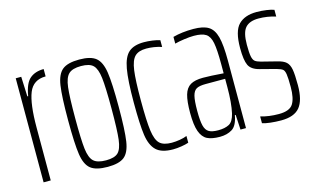

<svg xmlns="http://www.w3.org/2000/svg" viewBox="-69 -709 1498 909"><g transform="rotate(-15 679.5 -255.0)"><path d="M50 -510H77L81 -413H85Q95 -474 121 -496Q147 -518 189 -518V-482Q128 -482 106.5 -428.5Q85 -375 85 -259V0H50Z M238 -254Q238 -370 246 -423Q254 -476 280 -497Q306 -518 363 -518Q419 -518 444.5 -497Q470 -476 478 -423Q486 -370 486 -254Q486 -138 478 -85.5Q470 -33 444.5 -12.5Q419 8 363 8Q306 8 280 -12.5Q254 -33 246 -85.5Q238 -138 238 -254ZM451 -254Q451 -360 445.5 -405.5Q440 -451 422.5 -468.5Q405 -486 363 -486Q321 -486 302.5 -468.5Q284 -451 278.5 -405Q273 -359 273 -254Q273 -149 278.5 -103.5Q284 -58 302.5 -41Q321 -24 363 -24Q405 -24 422.5 -41Q440 -58 445.5 -103Q451 -148 451 -254Z M560 -254Q560 -363 570 -418.5Q580 -474 605.5 -496Q631 -518 680 -518Q699 -518 721 -515Q743 -512 758 -507V-474Q720 -486 683 -486Q645 -486 626.5 -467.5Q608 -449 601.5 -401.5Q595 -354 595 -256Q595 -154 601.5 -106.5Q608 -59 626.5 -41.5Q645 -24 685 -24Q704 -24 725 -27.5Q746 -31 760 -37V-4Q746 1 724 4.5Q702 8 683 8Q627 8 601 -17Q575 -42 567.5 -94.5Q560 -147 560 -254Z M805 -138Q805 -195 814 -226Q823 -257 845 -270Q867 -283 907 -283Q942 -283 1007 -278V-324Q1007 -394 1000.5 -427.5Q994 -461 975 -473.5Q956 -486 916 -486Q896 -486 868 -482Q840 -478 822 -473V-506Q866 -518 922 -518Q970 -518 995.5 -502.5Q1021 -487 1031.5 -447.5Q1042 -408 1042 -330V0H1015L1011 -73H1007Q998 -23 973 -7.5Q948 8 913 8Q873 8 850.5 -3.5Q828 -15 816.5 -46.5Q805 -78 805 -138ZM996 -84Q1007 -133 1007 -210V-251H911Q881 -251 866.5 -243Q852 -235 846 -211.5Q840 -188 840 -138Q840 -90 846 -66Q852 -42 867.5 -33Q883 -24 913 -24Q946 -24 966.5 -35Q987 -46 996 -84Z M1121 -3V-36Q1161 -24 1210 -24Q1263 -24 1280 -51Q1297 -78 1297 -133Q1297 -178 1294 -196.5Q1291 -215 1283 -221Q1275 -227 1254 -233L1177 -253Q1137 -263 1125 -288.5Q1113 -314 1113 -373Q1113 -456 1143.5 -487Q1174 -518 1232 -518Q1256 -518 1280.5 -514.5Q1305 -511 1317 -506V-473Q1276 -486 1233 -486Q1189 -486 1168.5 -463Q1148 -440 1148 -380Q1148 -341 1151.5 -323Q1155 -305 1163.5 -298Q1172 -291 1191 -286L1266 -267Q1296 -260 1309.5 -247.5Q1323 -235 1327.5 -210Q1332 -185 1332 -133Q1332 -59 1304.5 -25.5Q1277 8 1213 8Q1186 8 1160 5Q1134 2 1121 -3Z"/></g></svg>

Font: Saira Ultra Condensed Thin
Style: Regular
Weight: 100
Width: 1
Designer: Hector Gatti with collaboration of the Omnibus-Type team
Foundry: Omnibus-Type
Version: Version 1.001; ttfautohint (v1.8)